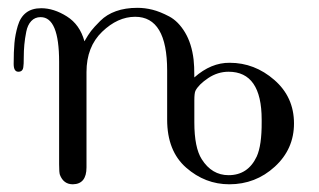

<svg xmlns="http://www.w3.org/2000/svg" viewBox="-20 -462 818 493"><path d="M15.1 -297.9Q15.1 -330.1 17.1 -351.6Q19 -373 25.6 -395.5Q32.2 -418 47.1 -429.4Q62 -440.9 85.9 -440.9Q118.2 -440.9 151.6 -419.9Q185.1 -398.9 196.8 -356Q206.5 -373 213.9 -382.6Q221.2 -392.1 237.5 -408.4Q253.9 -424.8 277.8 -433.3Q301.8 -441.9 333 -441.9Q352.1 -441.9 371.6 -437Q391.1 -432.1 414.6 -419.7Q438 -407.2 455.1 -378.7Q472.2 -350.1 477.1 -309.1Q479 -293.9 479 -263.2Q522 -301.3 569.8 -300.8Q633.8 -300.8 684.3 -256.8Q734.9 -212.9 734.9 -145Q734.9 -79.1 685.5 -33.9Q636.2 11.2 568.8 11.2Q506.8 11.2 458 -31.5Q409.2 -74.2 409.2 -154.8V-280.8Q409.2 -418.9 327.1 -418.9Q282.2 -418.9 242.2 -380.4Q202.1 -341.8 202.1 -276.9V-32.2Q202.1 10.7 167 11.2Q143.1 11.2 133.8 -13.2Q131.8 -19 131.8 -40V-303.2Q131.8 -418.5 84 -418Q69.8 -418 60.3 -408Q50.8 -397.9 47.4 -380.4Q43.9 -362.8 42.5 -347.4Q41 -332 41 -314Q41 -295.9 40 -291Q39.1 -277.8 27.1 -277.8Q15.1 -277.8 15.1 -297.9ZM479 -147.9Q479 -83 498 -53.2Q523.9 -12.2 566.9 -12.2Q616.7 -12.2 639.2 -60.1Q652.3 -88.9 651.9 -148.9V-154.8Q651.9 -277.8 566.9 -277.8Q539.1 -277.8 514.6 -261.5Q490.2 -245.1 481.9 -229Q479 -223.1 479 -204.1Z"/></svg>

Font: CMU Serif Upright Italic
Style: UprightItalic
Weight: 500
Version: Version 0.7.0